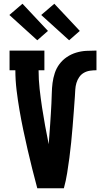

<svg xmlns="http://www.w3.org/2000/svg" viewBox="-20 -1005 540 1025"><path d="M179 0Q165 -52 152 -104Q139 -156 127 -208Q115 -260 104 -312.5Q93 -365 84 -417.5Q75 -470 68.5 -523.5Q62 -577 62 -630H31V-735H217V-630H186Q186 -580 191.5 -530.5Q197 -481 204.5 -431.5Q212 -382 221 -333Q230 -284 240 -235Q242 -262 244 -289.5Q246 -317 248 -344Q250 -371 251.5 -398.5Q253 -426 254.5 -453Q256 -480 256.5 -507.5Q257 -535 260.5 -562Q264 -589 272.5 -615Q281 -641 297.5 -663Q314 -685 337 -700.5Q360 -716 386.5 -724Q413 -732 440 -733.5Q467 -735 495 -735V-630Q478 -630 460.5 -627.5Q443 -625 428 -616.5Q413 -608 403 -593.5Q393 -579 388 -562Q383 -545 382 -528Q381 -511 380 -494V-493Q377 -452 374 -410.5Q371 -369 367.5 -327.5Q364 -286 360 -245Q356 -204 350.5 -163Q345 -122 338.5 -81Q332 -40 321 0ZM349 -790 200 -925 270 -985 406 -840ZM179 -790 30 -925 100 -985 236 -840Z"/></svg>

Font: Iosevka Curly Slab Extrabold
Style: Regular
Weight: 800
Monospace: yes
Designer: Belleve Invis
Foundry: Belleve Invis
Version: Version 22.1.2; ttfautohint (v1.8.4)